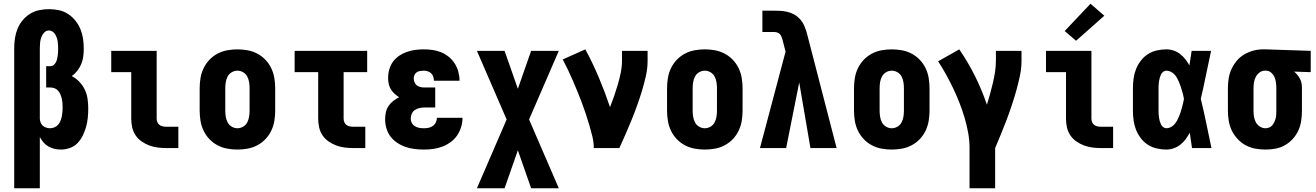

<svg xmlns="http://www.w3.org/2000/svg" viewBox="-20 -792 7040 1027"><path d="M56 215V-535Q56 -561 60 -587.5Q64 -614 74 -638.5Q84 -663 101 -683.5Q118 -704 140.5 -718Q163 -732 189 -737.5Q215 -743 242 -743Q242 -743 242 -743Q242 -743 242 -743Q269 -743 295 -737.5Q321 -732 343.5 -717.5Q366 -703 383 -682Q400 -661 410 -636.5Q420 -612 424 -586Q428 -560 428 -533Q428 -512 425.5 -491Q423 -470 415 -450.5Q407 -431 394 -414Q381 -397 364 -385Q387 -373 405 -354Q423 -335 434 -311.5Q445 -288 448.5 -262.5Q452 -237 452 -211Q452 -186 449.5 -161.5Q447 -137 440.5 -113.5Q434 -90 423 -67.5Q412 -45 395 -27Q378 -9 354 -0.5Q330 8 306 8Q288 8 271 4Q254 0 239 -8.5Q224 -17 212.5 -30.5Q201 -44 193 -59V215ZM248 -106Q260 -106 271.5 -111Q283 -116 291 -125Q299 -134 303.5 -145.5Q308 -157 310.5 -169Q313 -181 314 -193Q315 -205 315 -217Q315 -229 314 -241Q313 -253 310.5 -264Q308 -275 303.5 -286Q299 -297 291.5 -306Q284 -315 273 -319.5Q262 -324 250 -324H227V-438H250Q259 -438 266.5 -444Q274 -450 278.5 -458Q283 -466 285 -475Q287 -484 288.5 -493Q290 -502 290.5 -511.5Q291 -521 291 -530Q291 -540 290.5 -550Q290 -560 288.5 -570.5Q287 -581 283.5 -590.5Q280 -600 275 -608.5Q270 -617 261 -623Q252 -629 242 -629Q242 -629 242 -629Q242 -629 242 -629Q227 -629 216.5 -618Q206 -607 201 -593Q196 -579 194.5 -564.5Q193 -550 193 -535V-158Q193 -148 197 -137.5Q201 -127 208.5 -120Q216 -113 226.5 -109.5Q237 -106 248 -106Z M870 0Q846 0 823 -3Q800 -6 778.5 -14Q757 -22 737.5 -35.5Q718 -49 705 -68.5Q692 -88 687 -111Q682 -134 682 -157V-406H575V-520H818V-157Q818 -147 822 -138Q826 -129 833.5 -123.5Q841 -118 850.5 -116Q860 -114 870 -114H934V0Z M1250 8Q1223 8 1195.5 3Q1168 -2 1143.5 -15Q1119 -28 1100 -48Q1081 -68 1069 -93Q1057 -118 1052.5 -145.5Q1048 -173 1048 -200V-320Q1048 -347 1052.5 -374.5Q1057 -402 1069 -427Q1081 -452 1100 -472Q1119 -492 1143.5 -505Q1168 -518 1195.5 -523Q1223 -528 1250 -528Q1277 -528 1304.5 -523Q1332 -518 1356.5 -505Q1381 -492 1400 -472Q1419 -452 1431 -427Q1443 -402 1447.5 -374.5Q1452 -347 1452 -320V-200Q1452 -173 1447.5 -145.5Q1443 -118 1431 -93Q1419 -68 1400 -48Q1381 -28 1356.5 -15Q1332 -2 1304.5 3Q1277 8 1250 8ZM1250 -106Q1266 -106 1280.5 -114.5Q1295 -123 1302.5 -137.5Q1310 -152 1312.5 -168Q1315 -184 1315 -200V-320Q1315 -336 1312.5 -352Q1310 -368 1302.5 -382.5Q1295 -397 1280.5 -405.5Q1266 -414 1250 -414Q1234 -414 1219.5 -405.5Q1205 -397 1197.5 -382.5Q1190 -368 1187.5 -352Q1185 -336 1185 -320V-200Q1185 -184 1187.5 -168Q1190 -152 1197.5 -137.5Q1205 -123 1219.5 -114.5Q1234 -106 1250 -106Z M1870 0Q1846 0 1823 -3Q1800 -6 1778.5 -14Q1757 -22 1737.5 -35.5Q1718 -49 1705 -68.5Q1692 -88 1687 -111Q1682 -134 1682 -157V-406H1556V-520H1944V-406H1818V-157Q1818 -147 1822 -138Q1826 -129 1833.5 -123.5Q1841 -118 1850.5 -116Q1860 -114 1870 -114H1934V0Z M2248 8Q2223 8 2198 5Q2173 2 2149.5 -6Q2126 -14 2105 -28Q2084 -42 2069 -61.5Q2054 -81 2047 -105.5Q2040 -130 2040 -154Q2040 -173 2044 -191.5Q2048 -210 2058.5 -225.5Q2069 -241 2084 -252.5Q2099 -264 2115 -272Q2102 -280 2090 -291Q2078 -302 2070 -315.5Q2062 -329 2059 -344.5Q2056 -360 2056 -376Q2056 -399 2062.5 -421.5Q2069 -444 2082.5 -462.5Q2096 -481 2115.5 -494Q2135 -507 2156.5 -514.5Q2178 -522 2201 -525Q2224 -528 2247 -528Q2271 -528 2295 -524.5Q2319 -521 2340.5 -512Q2362 -503 2381 -487.5Q2400 -472 2412.5 -452Q2425 -432 2431.5 -408.5Q2438 -385 2438 -362Q2438 -361 2438 -360.5Q2438 -360 2438 -360H2301Q2301 -360 2301 -360Q2301 -360 2301 -360Q2301 -371 2297.5 -381.5Q2294 -392 2286.5 -399.5Q2279 -407 2268.5 -410.5Q2258 -414 2247 -414Q2238 -414 2228 -412.5Q2218 -411 2210 -406Q2202 -401 2197.5 -392Q2193 -383 2193 -373Q2193 -363 2197 -352.5Q2201 -342 2209.5 -335.5Q2218 -329 2228.5 -326.5Q2239 -324 2250 -324H2308V-217H2250Q2237 -217 2223.5 -214Q2210 -211 2199 -203.5Q2188 -196 2182.5 -183.5Q2177 -171 2177 -157Q2177 -145 2183 -134Q2189 -123 2200 -116.5Q2211 -110 2223 -108Q2235 -106 2248 -106Q2260 -106 2272.5 -108.5Q2285 -111 2295.5 -118.5Q2306 -126 2311.5 -138Q2317 -150 2317 -162H2454Q2454 -137 2446.5 -112.5Q2439 -88 2425 -67.5Q2411 -47 2390.5 -32Q2370 -17 2346.5 -8Q2323 1 2298 4.5Q2273 8 2248 8Z M2531 215 2690 -153 2531 -520H2679L2750 -317L2821 -520H2969L2810 -153L2969 215H2821L2750 12L2679 215Z M3156 0Q3156 -32 3148.5 -62.5Q3141 -93 3132 -123.5Q3123 -154 3113 -184Q3103 -214 3092 -243.5Q3081 -273 3069 -302Q3057 -331 3044.5 -360Q3032 -389 3018.5 -417.5Q3005 -446 2990 -474L3111 -528Q3151 -454 3183.5 -376.5Q3216 -299 3243 -219Q3255 -249 3265.5 -279.5Q3276 -310 3285 -341Q3294 -372 3300.5 -404Q3307 -436 3307 -468V-520H3444V-468Q3444 -427 3435 -386.5Q3426 -346 3414 -306.5Q3402 -267 3388 -228Q3374 -189 3358.5 -151Q3343 -113 3326.5 -75Q3310 -37 3293 0Z M3750 8Q3723 8 3695.5 3Q3668 -2 3643.5 -15Q3619 -28 3600 -48Q3581 -68 3569 -93Q3557 -118 3552.5 -145.5Q3548 -173 3548 -200V-320Q3548 -347 3552.5 -374.5Q3557 -402 3569 -427Q3581 -452 3600 -472Q3619 -492 3643.5 -505Q3668 -518 3695.5 -523Q3723 -528 3750 -528Q3777 -528 3804.5 -523Q3832 -518 3856.5 -505Q3881 -492 3900 -472Q3919 -452 3931 -427Q3943 -402 3947.5 -374.5Q3952 -347 3952 -320V-200Q3952 -173 3947.5 -145.5Q3943 -118 3931 -93Q3919 -68 3900 -48Q3881 -28 3856.5 -15Q3832 -2 3804.5 3Q3777 8 3750 8ZM3750 -106Q3766 -106 3780.5 -114.5Q3795 -123 3802.5 -137.5Q3810 -152 3812.5 -168Q3815 -184 3815 -200V-320Q3815 -336 3812.5 -352Q3810 -368 3802.5 -382.5Q3795 -397 3780.5 -405.5Q3766 -414 3750 -414Q3734 -414 3719.5 -405.5Q3705 -397 3697.5 -382.5Q3690 -368 3687.5 -352Q3685 -336 3685 -320V-200Q3685 -184 3687.5 -168Q3690 -152 3697.5 -137.5Q3705 -123 3719.5 -114.5Q3734 -106 3750 -106Z M4045 0 4182 -516 4167 -574V-575Q4164 -584 4161 -593Q4158 -602 4152 -609Q4146 -616 4136.5 -618.5Q4127 -621 4118 -621H4058V-735H4118Q4136 -735 4154 -734Q4172 -733 4189.5 -729Q4207 -725 4223.5 -717Q4240 -709 4253 -696Q4272 -678 4282.5 -653Q4293 -628 4299 -603L4455 0H4315L4255 -351L4185 0Z M4750 8Q4723 8 4695.5 3Q4668 -2 4643.5 -15Q4619 -28 4600 -48Q4581 -68 4569 -93Q4557 -118 4552.5 -145.5Q4548 -173 4548 -200V-320Q4548 -347 4552.5 -374.5Q4557 -402 4569 -427Q4581 -452 4600 -472Q4619 -492 4643.5 -505Q4668 -518 4695.5 -523Q4723 -528 4750 -528Q4777 -528 4804.5 -523Q4832 -518 4856.5 -505Q4881 -492 4900 -472Q4919 -452 4931 -427Q4943 -402 4947.5 -374.5Q4952 -347 4952 -320V-200Q4952 -173 4947.5 -145.5Q4943 -118 4931 -93Q4919 -68 4900 -48Q4881 -28 4856.5 -15Q4832 -2 4804.5 3Q4777 8 4750 8ZM4750 -106Q4766 -106 4780.5 -114.5Q4795 -123 4802.5 -137.5Q4810 -152 4812.5 -168Q4815 -184 4815 -200V-320Q4815 -336 4812.5 -352Q4810 -368 4802.5 -382.5Q4795 -397 4780.5 -405.5Q4766 -414 4750 -414Q4734 -414 4719.5 -405.5Q4705 -397 4697.5 -382.5Q4690 -368 4687.5 -352Q4685 -336 4685 -320V-200Q4685 -184 4687.5 -168Q4690 -152 4697.5 -137.5Q4705 -123 4719.5 -114.5Q4734 -106 4750 -106Z M5166 215V0Q5166 -42 5158.5 -83Q5151 -124 5139 -164Q5127 -204 5112 -242.5Q5097 -281 5079 -318.5Q5061 -356 5041 -392.5Q5021 -429 4998 -464L5111 -528Q5158 -460 5195 -385.5Q5232 -311 5259 -232Q5268 -261 5276 -290Q5284 -319 5291 -348.5Q5298 -378 5302.5 -408Q5307 -438 5307 -468V-520H5444V-468Q5444 -427 5435.5 -386.5Q5427 -346 5416 -307Q5405 -268 5392 -229Q5379 -190 5364.5 -151.5Q5350 -113 5334.5 -75.5Q5319 -38 5303 0V215Z M5870 0Q5846 0 5823 -3Q5800 -6 5778.5 -14Q5757 -22 5737.5 -35.5Q5718 -49 5705 -68.5Q5692 -88 5687 -111Q5682 -134 5682 -157V-406H5575V-520H5818V-157Q5818 -147 5822 -138Q5826 -129 5833.5 -123.5Q5841 -118 5850.5 -116Q5860 -114 5870 -114H5934V0ZM5736 -574 5675 -626 5813 -772 5887 -708Z M6219 8Q6193 8 6167 2Q6141 -4 6119.5 -18Q6098 -32 6082 -53Q6066 -74 6056.5 -98Q6047 -122 6043.5 -148Q6040 -174 6040 -200V-320Q6040 -346 6043.5 -372Q6047 -398 6056.5 -422Q6066 -446 6082 -467Q6098 -488 6119.5 -502Q6141 -516 6167 -522Q6193 -528 6219 -528Q6239 -528 6258 -521.5Q6277 -515 6292.5 -503Q6308 -491 6320.5 -475Q6333 -459 6342 -442Q6345 -461 6348 -480.5Q6351 -500 6354 -520H6458Q6444 -456 6431 -391.5Q6418 -327 6403 -263Q6419 -198 6432.5 -132Q6446 -66 6460 0H6356Q6353 -21 6350 -41.5Q6347 -62 6344 -82Q6334 -64 6322 -47.5Q6310 -31 6294 -18.5Q6278 -6 6258.5 1Q6239 8 6219 8ZM6219 -106Q6231 -106 6242.5 -112Q6254 -118 6262 -127Q6270 -136 6276 -147Q6282 -158 6286.5 -169Q6291 -180 6295 -192Q6299 -204 6302 -215.5Q6305 -227 6308 -239Q6311 -251 6313 -263Q6311 -275 6308 -286.5Q6305 -298 6301.5 -309.5Q6298 -321 6294.5 -332Q6291 -343 6286 -354Q6281 -365 6275.5 -375.5Q6270 -386 6261.5 -394.5Q6253 -403 6242 -408.5Q6231 -414 6219 -414Q6210 -414 6202 -408Q6194 -402 6190 -393.5Q6186 -385 6183.5 -376Q6181 -367 6179.5 -357.5Q6178 -348 6177.5 -338.5Q6177 -329 6177 -320V-200Q6177 -191 6177.5 -181.5Q6178 -172 6179.5 -162.5Q6181 -153 6183.5 -144Q6186 -135 6190 -126.5Q6194 -118 6202 -112Q6210 -106 6219 -106Z M6749 8Q6722 8 6694.5 3Q6667 -2 6643 -15Q6619 -28 6600 -48.5Q6581 -69 6569 -93.5Q6557 -118 6552.5 -145.5Q6548 -173 6548 -200V-320Q6548 -346 6552 -372Q6556 -398 6567 -422Q6578 -446 6595 -466.5Q6612 -487 6635 -500.5Q6658 -514 6683.5 -521Q6709 -528 6735 -528Q6739 -528 6742.5 -528Q6746 -528 6750 -528L6991 -520V-406L6902 -409Q6912 -401 6920 -391Q6928 -381 6934 -369.5Q6940 -358 6942 -345.5Q6944 -333 6944 -320V-200Q6944 -173 6940 -146Q6936 -119 6925 -94.5Q6914 -70 6895.5 -49.5Q6877 -29 6853.5 -15.5Q6830 -2 6803 3Q6776 8 6749 8ZM6749 -106Q6759 -106 6769 -110Q6779 -114 6785.5 -122Q6792 -130 6796.5 -139.5Q6801 -149 6803.5 -159Q6806 -169 6806.5 -179.5Q6807 -190 6807 -200V-320Q6807 -335 6805 -350Q6803 -365 6797.5 -378.5Q6792 -392 6780.5 -402.5Q6769 -413 6754 -414H6750Q6749 -414 6748 -414Q6747 -414 6746 -414Q6730 -414 6717 -404Q6704 -394 6697 -380.5Q6690 -367 6687.5 -351.5Q6685 -336 6685 -320V-200Q6685 -184 6687.5 -168Q6690 -152 6697.5 -138Q6705 -124 6719 -115Q6733 -106 6749 -106Z"/></svg>

Font: Iosevka SS04 Heavy
Style: Regular
Weight: 900
Monospace: yes
Designer: Belleve Invis
Foundry: Belleve Invis
Version: Version 19.0.0; ttfautohint (v1.8.4)